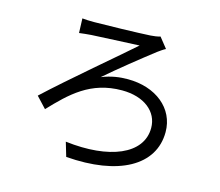

<svg xmlns="http://www.w3.org/2000/svg" viewBox="-109 -885 1217 1063"><g transform="rotate(15 500.0 -353.0)"><path d="M241 -729 244 -646C264 -649 290 -651 312 -653C361 -656 525 -663 586 -666C501 -590 251 -381 113 -252L171 -190C276 -301 377 -401 557 -401C684 -401 766 -335 766 -241C766 -90 584 -15 329 -46L353 35C657 59 849 -47 849 -240C849 -376 732 -469 572 -469C526 -469 478 -463 423 -441C496 -505 615 -600 689 -657C699 -664 719 -679 732 -685L685 -744C670 -739 647 -736 630 -735C567 -731 360 -726 308 -726C281 -726 259 -727 241 -729Z"/></g></svg>

Font: Noto Sans CJK JP Regular
Style: Regular
Weight: 400
Designer: Ryoko NISHIZUKA (kana & ideographs); Paul D. Hunt (Latin, Greek & Cyrillic); Wenlong ZHANG (bopomofo); Sandoll Communica
Foundry: Adobe Systems Incorporated
Version: Version 1.001;PS 1.001;hotconv 1.0.78;makeotf.lib2.5.61930